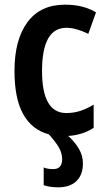

<svg xmlns="http://www.w3.org/2000/svg" viewBox="-20 -573 456 822"><path d="M246 109Q246 83 232.5 59Q219 35 189 2Q117 -17 79.5 -84Q42 -151 42 -269Q42 -403 97.5 -478Q153 -553 258 -553Q299 -553 332 -544.5Q365 -536 391 -520L358 -428Q334 -440 310 -447Q286 -454 264 -454Q160 -454 160 -269Q160 -89 264 -89Q296 -89 324.5 -98.5Q353 -108 381 -125V-26Q335 5 272 9Q301 35 318 64.5Q335 94 335 127Q335 175 307.5 202Q280 229 229 229Q194 229 167 220V144Q183 151 208 151Q246 151 246 109Z"/></svg>

Font: Noto Sans Condensed SemiBold
Style: Regular
Weight: 600
Width: 3
Designer: Monotype Design Team
Foundry: Monotype Imaging Inc.
Version: Version 2.013; ttfautohint (v1.8.4.7-5d5b)